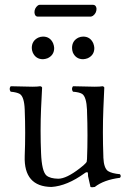

<svg xmlns="http://www.w3.org/2000/svg" viewBox="-20 -777 547 808"><path d="M361.8 -707H138.2Q126 -708 125 -725.1Q125 -742.7 139.2 -753.9Q143.6 -756.8 147 -756.8H372.1Q384.8 -755.9 386.2 -740.2Q386.2 -721.7 371.1 -710.4Q365.7 -707.5 361.8 -707ZM113.8 -575.2Q113.8 -605.5 141.1 -618.7Q150.9 -623 161.1 -623Q190.9 -623 203.6 -594.7Q207.5 -584.5 208 -575.2Q208 -544.4 179.7 -531.7Q170.4 -528.3 161.1 -527.8Q130.4 -527.8 117.7 -556.2Q113.8 -565.9 113.8 -575.2ZM283.2 -575.2Q283.2 -605.5 310.1 -618.7Q319.8 -623 330.1 -623Q359.9 -623 372.6 -594.7Q376.5 -584.5 377 -575.2Q377 -544.4 348.6 -531.7Q339.4 -528.3 330.1 -527.8Q299.3 -527.8 286.6 -556.2Q283.2 -565.9 283.2 -575.2ZM196.8 9.8Q79.6 8.3 84 -120.1Q87.9 -217.8 84 -315.9Q82 -370.1 63 -381.8Q50.8 -388.7 24.9 -391.1Q16.6 -402.8 24.9 -414.1Q95.2 -412.1 116.2 -412.1Q138.7 -412.1 148.9 -414.1Q155.8 -413.1 157.2 -408.2Q157.2 -407.2 152.8 -319.8Q148.9 -226.6 152.8 -132.8Q155.8 -56.2 175.3 -38.6Q190.9 -25.4 225.1 -24.9Q259.3 -24.9 315.4 -68.4Q324.2 -75.2 331.1 -81.1Q343.8 -92.8 344.7 -95.7Q345.7 -100.1 346.2 -107.9Q350.1 -205.6 346.2 -310.1Q346.2 -312.5 346.2 -314Q343.8 -369.6 325.7 -381.8Q313.5 -389.2 287.1 -391.1Q278.8 -402.8 287.1 -414.1Q357.4 -412.1 377.9 -412.1Q401.4 -412.1 412.1 -414.1Q418 -412.6 418.9 -408.2Q418.9 -407.2 415 -319.8Q411.1 -222.2 415 -117.7Q415 -115.2 415 -113.8Q417 -69.3 434.6 -57.1Q450.7 -46.9 484.9 -43.9Q491.2 -35.6 484.9 -28.8Q416.5 -20 378.9 9.8Q367.2 12.2 360.8 9.8Q360.8 9.8 350.6 -35.6Q350.1 -42.5 350.1 -46.9Q350.1 -56.2 338.4 -49.8Q336.9 -48.8 335.9 -47.9Q262.2 5.4 196.8 9.8Z"/></svg>

Font: Linux Libertine Display O
Style: Regular
Weight: 400
Designer: Philipp H. Poll
Foundry: Philipp H. Poll
Version: Version 5.0.9